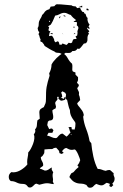

<svg xmlns="http://www.w3.org/2000/svg" viewBox="-20 -881 577 898"><path d="M274 -632Q288 -625 296.5 -609Q305 -593 317 -583Q319 -575 318.5 -569Q318 -563 318 -555Q318 -548 322.5 -546Q327 -544 333 -542V-532L345 -520V-506L340 -494L349 -484Q349 -477 341 -469Q344 -460 347.5 -454Q351 -448 349 -437Q352 -432 353 -425.5Q354 -419 355 -413L341 -398Q342 -392 346 -387Q350 -382 355 -376Q360 -370 365 -362.5Q370 -355 372 -343L369 -335Q372 -306 383 -278Q394 -250 399 -221L407 -211Q408 -198 410.5 -182Q413 -166 416.5 -149.5Q420 -133 425.5 -117.5Q431 -102 437 -91Q448 -91 456 -87.5Q464 -84 474 -82Q484 -86 491 -86Q496 -86 501.5 -80Q507 -74 512 -71Q511 -70 511 -66Q511 -61 513.5 -56Q516 -51 516 -46Q516 -38 513.5 -33Q511 -28 505 -22L510 -15L500 -6L491 -11L494 -21Q492 -22 486 -24Q480 -26 479 -26Q473 -23 467.5 -18.5Q462 -14 455 -14Q448 -14 442 -16.5Q436 -19 430 -21Q422 -16 416.5 -9.5Q411 -3 400 -3Q394 -3 390.5 -7Q387 -11 384 -16Q371 -22 362 -22Q353 -22 344.5 -23.5Q336 -25 326.5 -30.5Q317 -36 305 -52Q305 -57 308 -61Q311 -65 313 -70L324 -76Q334 -89 348 -100L342 -108Q347 -113 350 -119Q353 -125 355 -131Q355 -134 352 -142.5Q349 -151 345 -160Q341 -169 336.5 -175.5Q332 -182 329 -182Q326 -182 323 -181Q320 -180 317 -180Q309 -180 303 -182.5Q297 -185 290 -189Q283 -188 278.5 -183.5Q274 -179 270 -174L278 -166L268 -161L258 -165Q258 -174 253 -179Q248 -184 243 -190Q232 -190 225 -184Q216 -184 206.5 -183.5Q197 -183 188 -182L187 -165Q184 -159 180.5 -154Q177 -149 171 -146Q171 -136 176.5 -127.5Q182 -119 182 -109Q182 -104 175 -100.5Q168 -97 166 -92Q173 -91 178.5 -88Q184 -85 190 -83Q199 -83 206 -87.5Q213 -92 220 -97H222V-87L229 -75Q226 -69 226 -62Q226 -54 227.5 -47Q229 -40 227 -32L232 -20Q224 -20 216 -22Q208 -24 200 -24Q191 -24 182 -21.5Q173 -19 164 -17L150 -22L144 -20Q139 -15 133 -9.5Q127 -4 120 -4Q114 -4 111.5 -6.5Q109 -9 106.5 -12.5Q104 -16 99 -18.5Q94 -21 84 -21Q70 -21 57.5 -27.5Q45 -34 31 -34Q21 -40 21 -54Q21 -67 33 -76Q36 -75 42 -75Q60 -75 78.5 -86.5Q97 -98 108 -112L107 -123Q107 -134 109.5 -145.5Q112 -157 112 -168Q118 -174 124 -185Q130 -196 134.5 -208Q139 -220 140.5 -232Q142 -244 138 -252Q143 -259 144.5 -263.5Q146 -268 144 -276Q152 -284 152.5 -295.5Q153 -307 155 -318L166 -326Q166 -334 165 -340.5Q164 -347 164 -355Q164 -366 170 -371Q176 -376 185 -380Q188 -388 190 -391.5Q192 -395 193 -398.5Q194 -402 194.5 -406.5Q195 -411 195 -420Q195 -436 195.5 -449Q196 -462 198 -474Q200 -486 203.5 -498.5Q207 -511 212 -527L210 -538Q221 -558 221 -579Q228 -593 244 -609Q260 -625 274 -632ZM255 -428H247L249 -417Q247 -412 243 -408.5Q239 -405 238 -399L242 -382L240 -374Q230 -370 225 -365Q225 -357 227 -349Q229 -341 229 -333Q229 -317 210 -317L204 -312L201 -296L210 -277Q213 -278 215.5 -279Q218 -280 221 -280H223L230 -272L225 -260H207L200 -247Q211 -245 220.5 -240Q230 -235 241 -235Q245 -235 248 -238.5Q251 -242 254 -245.5Q257 -249 261.5 -252.5Q266 -256 273 -256L291 -242Q297 -246 301 -251.5Q305 -257 310 -262Q306 -267 305 -274Q304 -281 300 -286Q304 -287 314 -287L316 -276L329 -275Q333 -287 333 -303Q333 -308 329 -313Q325 -318 320 -325.5Q315 -333 311 -342.5Q307 -352 307 -366Q302 -377 299.5 -389Q297 -401 294 -413L284 -422L285 -415Q283 -414 276.5 -412Q270 -410 268 -410Q263 -410 260 -413.5Q257 -417 253 -420ZM266 -448Q271 -438 271 -428L265 -424L280 -418L279 -425H287L289 -439L285 -447L272 -454ZM317 -251 310 -252V-251L313 -249ZM217 -850 234 -852Q237 -855 239.5 -858Q242 -861 247 -861Q264 -861 281 -859Q298 -857 315 -856Q319 -852 324 -852Q329 -852 334 -851L341 -843L351 -845L355 -844Q356 -839 359 -834.5Q362 -830 365 -826L374 -824L372 -820L380 -816Q382 -811 383.5 -805.5Q385 -800 390 -797L389 -792Q389 -786 391.5 -778.5Q394 -771 399 -766L394 -757L400 -749L396 -746L388 -752V-746L398 -735L392 -728L397 -723L392 -718Q388 -708 389 -697.5Q390 -687 382 -679L372 -677Q367 -671 362 -664Q357 -657 350 -652L343 -654Q337 -646 332.5 -644Q328 -642 318 -642Q313 -634 304 -633.5Q295 -633 287 -634L275 -625Q272 -625 270.5 -626.5Q269 -628 267 -629.5Q265 -631 261 -632.5Q257 -634 250 -634Q246 -634 241.5 -635.5Q237 -637 235 -640Q223 -645 211.5 -652Q200 -659 189 -666Q185 -676 179 -681Q178 -684 176 -684.5Q174 -685 172 -685.5Q170 -686 169 -688Q168 -690 170 -697Q166 -702 165 -709Q164 -716 160 -721L164 -731Q159 -734 158 -739.5Q157 -745 156 -750Q161 -756 161 -767Q161 -776 163 -781.5Q165 -787 167.5 -791Q170 -795 172.5 -799.5Q175 -804 177 -811Q183 -816 185.5 -820Q188 -824 190.5 -827Q193 -830 197 -832.5Q201 -835 211 -838ZM238 -808Q236 -805 233.5 -797.5Q231 -790 227 -782.5Q223 -775 219.5 -769Q216 -763 213 -763L205 -758L210 -753L207 -743L208 -737L216 -734Q212 -730 211 -723.5Q210 -717 209 -712L220 -714L224 -713Q227 -708 230.5 -702.5Q234 -697 234 -690L239 -683L250 -688Q255 -686 256 -681.5Q257 -677 258 -672H269L270 -677Q276 -677 281 -674.5Q286 -672 292 -671L301 -681L311 -679L317 -682Q320 -693 322.5 -696Q325 -699 337 -699L338 -702L333 -710L341 -715Q342 -720 342.5 -725Q343 -730 342 -735L347 -750L345 -757L339 -763L340 -770L339 -778H325V-780L336 -787Q329 -792 322.5 -798Q316 -804 311 -811Q303 -813 296 -817Q289 -821 281 -821Q270 -821 259.5 -815Q249 -809 238 -808ZM394 -832 384 -834 386 -842 394 -838ZM348 -848Q352 -850 356 -851Q360 -852 364 -855L365 -847H360ZM216 -724 217 -726H226V-721H223ZM260 -804 264 -803 258 -796H256V-797Q256 -800 260 -804ZM275 -807 282 -809 288 -805 283 -804ZM323 -755V-756H329L328 -751Q323 -751 323 -755ZM212 -785 209 -780 214 -778V-782ZM333 -723 325 -721V-722L329 -726ZM271 -723 272 -724 276 -721Z"/></svg>

Font: ErikasBuero
Style: Regular
Weight: 400
Designer: Peter Wiegel
Foundry: Peter Wiegel
Version: Version 1.006